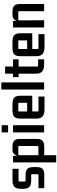

<svg xmlns="http://www.w3.org/2000/svg" viewBox="1040 -1756 905 3026"><g transform="rotate(-90 1493.0 -242.5)"><path d="M252 2H41L40 -89H249Q261 -89 261 -101V-192Q261 -204 249 -204H167Q94 -204 62.5 -231Q31 -258 31 -326V-370Q31 -441 64 -470Q97 -499 170 -499L346 -498V-403H157Q145 -403 145 -391V-305Q145 -293 157 -293H238Q312 -293 342.5 -266.5Q373 -240 373 -172V-112Q373 -50 344 -24Q315 2 252 2Z M561 190H447V-490H548L561 -407L556 -394Q556 -445 578.5 -472Q601 -499 650 -499H696Q759 -499 788 -473Q817 -447 817 -384V-119Q817 -51 786.5 -24Q756 3 682 2L561 1ZM561 -395V-78L548 -91L693 -90Q705 -90 705 -102V-395Q705 -407 693 -407H573Q561 -407 561 -395Z M1033 0H920V-490H1033ZM1033 -568H920V-669H1033Z M1485 6H1286Q1207 6 1172 -24.5Q1137 -55 1137 -126V-373Q1137 -445 1167 -472Q1197 -499 1270 -499H1363Q1437 -499 1467.5 -472Q1498 -445 1498 -373V-187H1237V-268H1386V-395Q1386 -407 1375 -407H1262Q1250 -407 1250 -395V-101Q1250 -89 1262 -89H1485Z M1708 0H1595V-675H1708Z M2071 -490V-402H1948L1958 -412V-107Q1958 -95 1970 -95H2071V0H1994Q1916 0 1880.5 -30.5Q1845 -61 1845 -132V-412L1855 -402H1791V-490H1855L1845 -480V-615H1958V-480L1948 -490Z M2469 6H2270Q2191 6 2156 -24.5Q2121 -55 2121 -126V-373Q2121 -445 2151 -472Q2181 -499 2254 -499H2347Q2421 -499 2451.5 -472Q2482 -445 2482 -373V-187H2221V-268H2370V-395Q2370 -407 2359 -407H2246Q2234 -407 2234 -395V-101Q2234 -89 2246 -89H2469Z M2776 -499H2822Q2885 -499 2914 -473Q2943 -447 2943 -384V0H2830V-395Q2830 -407 2818 -407H2698Q2686 -407 2686 -395L2687 0H2574L2573 -490H2674L2686 -407L2679 -394Q2679 -445 2702 -472Q2725 -499 2776 -499Z"/></g></svg>

Font: Gemunu Libre ExtraLight
Style: Bold
Weight: 700
Version: Version 1.100